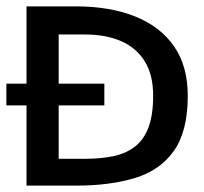

<svg xmlns="http://www.w3.org/2000/svg" viewBox="-20 -583 640 603"><path d="M63.3 0V-563Q134.3 -563 168.8 -563Q203.3 -563 218.3 -563Q325 -563 404 -531.5Q483 -500 526.3 -438Q569.7 -376 569.7 -282Q569.7 -171 526.3 -109.5Q483 -48 404 -24Q325 0 218.3 0Q202 0 166 0Q130 0 63.3 0ZM0 -252V-320.3H307.7V-252ZM164.3 -84.3Q200.3 -84.3 219.5 -84.3Q238.7 -84.3 247 -84.3Q296.7 -84.3 336 -92.5Q375.3 -100.7 403.5 -122.3Q431.7 -144 446.3 -182.8Q461 -221.7 461 -282.7Q461 -347.3 435 -389.8Q409 -432.3 361 -453.5Q313 -474.7 247 -474.7H164.3Z"/></svg>

Font: Darker Grotesque Light
Style: Regular
Weight: 300
Designer: Gabriel Lam
Foundry: TypeRant
Version: Version 1.000;gftools[0.9.28]